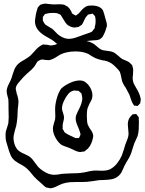

<svg xmlns="http://www.w3.org/2000/svg" viewBox="-20 -970 782 1038"><path d="M724 -235Q721 -227 715.5 -215.5Q710 -204 706 -195Q703 -188 696 -164Q690 -142 685 -132Q681 -122 669 -102Q664 -95 656 -79Q653 -75 646 -58Q640 -44 636 -37Q624 -18 605 -8Q592 -2 578 0Q564 2 542 3Q524 3 516 4Q505 5 483 9L450 13Q441 14 422 14H390Q369 14 358 15Q336 17 315 24L295 33Q293 34 283 39Q273 44 263 46Q257 48 252 48Q251 48 239 45Q233 45 231 44Q222 40 202 20Q176 -2 165 -14L150 -32Q138 -47 135 -49Q122 -64 100 -77Q94 -80 82.5 -86.5Q71 -93 63 -99Q46 -112 37.5 -131Q29 -150 21 -180Q13 -204 11 -217Q10 -224 10 -237Q10 -253 12 -261Q14 -269 18.5 -281.5Q23 -294 25 -303Q27 -323 27 -335L26 -390V-412Q26 -427 25 -434Q23 -441 19.5 -454.5Q16 -468 16 -477Q16 -486 20 -498Q22 -505 28 -516.5Q34 -528 38 -537Q42 -546 44 -553Q46 -560 47 -564Q53 -583 58 -595Q63 -607 72 -618Q84 -632 112 -647Q138 -663 144 -669Q150 -675 155 -680.5Q160 -686 164 -690Q184 -714 200 -723Q209 -729 212 -729Q213 -730 216 -729.5Q219 -729 220 -729Q229 -729 234 -728Q238 -728 245 -726Q252 -724 255 -724Q257 -724 275 -727Q280 -729 285.5 -731Q291 -733 296 -735Q315 -740 339 -742L364 -746Q398 -752 416 -752Q432 -752 452 -747Q474 -742 492 -729Q498 -724 508.5 -715Q519 -706 527 -702Q537 -697 560 -695Q580 -693 589 -689Q601 -685 620 -668Q630 -658 641 -651Q649 -647 661.5 -642Q674 -637 680 -632Q680 -632 688 -624Q695 -618 695 -616Q696 -614 696.5 -610.5Q697 -607 698 -605Q700 -599 700 -588L699 -568Q697 -554 697 -548Q697 -543 699 -531Q701 -522 707 -511Q713 -500 716 -495Q734 -466 739 -443Q741 -437 741 -432Q741 -429 740 -425Q739 -421 739 -418Q738 -417 738.5 -415Q739 -413 738 -412L730 -403Q728 -402 726.5 -400Q725 -398 723 -397H721L713 -399Q712 -399 709 -398.5Q706 -398 705 -399L702 -404L694 -417Q689 -429 686 -439Q682 -453 678 -461Q676 -465 660 -495Q650 -508 645 -520Q639 -531 638 -541Q636 -549 633.5 -562Q631 -575 627 -583Q623 -590 609 -604Q585 -630 561 -638Q547 -643 534 -644Q508 -650 495 -656Q488 -659 477 -666Q466 -673 458 -678Q429 -692 389 -692Q340 -692 306 -675Q300 -672 288 -664Q285 -662 278.5 -658Q272 -654 267 -652Q256 -647 247 -645H241Q230 -645 225 -646Q209 -649 204 -648Q202 -648 200 -647Q198 -646 196 -645L186 -640Q183 -638 181.5 -635.5Q180 -633 179 -632Q176 -627 171 -618.5Q166 -610 161 -605Q154 -596 142 -586Q130 -576 125 -571Q107 -555 89 -533Q73 -515 71 -510Q65 -500 65 -489Q65 -488 68 -476Q69 -465 74 -454Q80 -432 80 -420Q80 -412 78.5 -400Q77 -388 76 -380L74 -335Q72 -312 68 -291L62 -270Q61 -265 57 -250.5Q53 -236 53 -223Q53 -208 58 -192Q63 -176 72 -164Q83 -150 111 -138Q135 -128 145 -119Q153 -112 160.5 -102Q168 -92 170 -89L187 -67Q210 -44 241 -31Q258 -25 272 -25Q279 -25 288.5 -26Q298 -27 303 -28Q307 -29 313 -30Q319 -31 328 -31Q356 -33 371 -33Q400 -33 414 -35Q426 -36 435 -38Q444 -40 450 -41Q465 -45 475 -46Q482 -48 499 -48L531 -47Q568 -47 585 -61Q601 -71 615 -89.5Q629 -108 638 -128Q644 -143 649.5 -161.5Q655 -180 657 -187Q660 -196 667.5 -214Q675 -232 675 -249Q675 -257 673 -273Q671 -289 671 -297Q671 -309 674 -319Q678 -333 691 -346Q697 -352 697 -352Q700 -353 703 -352.5Q706 -352 709 -353Q710 -353 713 -353.5Q716 -354 717 -353Q719 -351 721 -348.5Q723 -346 724 -344Q725 -343 727 -340.5Q729 -338 730 -335Q731 -334 730.5 -330Q730 -326 730 -324Q731 -320 731 -312Q731 -293 730 -272.5Q729 -252 724 -235ZM483 -242 484 -235Q484 -230 479 -210Q468 -174 445 -158L436 -151Q433 -150 425 -150Q419 -148 415 -148Q399 -148 371 -163Q365 -165 353 -171Q345 -174 332 -178.5Q319 -183 311 -188Q295 -200 282 -222Q266 -250 266 -274Q266 -286 271 -301.5Q276 -317 278 -325Q279 -331 279 -343L278 -380Q278 -405 286.5 -436.5Q295 -468 310 -490Q327 -507 356.5 -521Q386 -535 411 -535Q433 -535 445 -523Q462 -510 472 -488Q482 -466 479 -446Q478 -432 465 -412L454 -387Q448 -366 450 -330Q450 -310 454 -297Q456 -292 459 -287.5Q462 -283 464 -278Q466 -275 473.5 -264Q481 -253 483 -242ZM389 -329Q389 -340 393 -350Q397 -360 401.5 -369Q406 -378 408 -382Q422 -409 425 -435Q425 -445 422 -457L420 -465Q418 -468 415.5 -469.5Q413 -471 412 -472Q410 -474 408 -476Q406 -478 404 -479Q401 -480 399 -479.5Q397 -479 395 -479Q387 -481 381 -481Q371 -479 361 -473Q350 -466 335 -442Q315 -408 315 -384Q315 -375 321 -359Q322 -356 324 -348.5Q326 -341 326 -334Q326 -326 322.5 -313Q319 -300 319 -294Q318 -291 318.5 -287.5Q319 -284 319 -283Q319 -281 318.5 -277.5Q318 -274 319 -272Q321 -268 325 -263Q326 -261 327 -258.5Q328 -256 330 -254Q333 -252 335 -250.5Q337 -249 339 -248Q348 -242 360.5 -236.5Q373 -231 377 -229L387 -224Q389 -223 392.5 -223.5Q396 -224 398 -224Q399 -224 402.5 -223.5Q406 -223 407 -224Q408 -225 409.5 -229Q411 -233 412 -234Q415 -240 415 -242V-244Q415 -249 413 -253Q410 -265 403 -281Q389 -311 389 -329ZM520 -758Q508 -752 485 -752Q450 -750 434 -744Q426 -741 416 -733Q406 -725 398 -720Q384 -712 366.5 -709Q349 -706 333 -708Q318 -711 312 -714Q308 -716 305.5 -718.5Q303 -721 301 -722Q293 -728 281.5 -738.5Q270 -749 260 -755L241 -766L222 -777Q169 -809 169 -855Q169 -862 174 -892Q177 -907 181 -919Q182 -921 182.5 -924Q183 -927 184 -929Q192 -939 198 -944Q204 -947 219 -950Q226 -951 234.5 -949.5Q243 -948 246 -948Q262 -946 270 -946L302 -947Q316 -947 328 -944Q331 -943 333 -941Q335 -939 338 -938Q344 -936 347 -933Q357 -924 365 -909Q366 -907 367.5 -902.5Q369 -898 371 -897Q372 -895 375.5 -893.5Q379 -892 380 -891Q381 -890 385 -888Q389 -886 390 -886Q391 -886 393 -888Q395 -890 396 -890Q407 -897 414 -907Q436 -934 456 -939Q460 -940 464 -939.5Q468 -939 472 -940Q492 -941 509.5 -935Q527 -929 536 -915Q538 -912 540 -904Q542 -900 549 -873Q558 -846 558 -833Q558 -824 554 -817Q549 -796 534 -770Q525 -761 520 -758ZM444 -877Q440 -871 435.5 -861.5Q431 -852 429 -847L423 -837Q419 -833 411 -829Q407 -825 404 -824Q402 -823 396 -823Q386 -821 381 -821Q371 -822 360.5 -826.5Q350 -831 342 -838Q334 -846 325 -862Q315 -879 312 -883Q309 -889 307 -890Q303 -893 296 -895.5Q289 -898 287 -899Q284 -900 280.5 -899.5Q277 -899 273 -900H261Q244 -900 236 -897Q234 -896 229.5 -895.5Q225 -895 223 -894L218 -887Q217 -885 214.5 -882.5Q212 -880 211 -877L212 -871Q212 -870 211.5 -865Q211 -860 213 -856Q214 -854 215.5 -851.5Q217 -849 218 -847Q218 -847 224 -838Q233 -832 233 -832L261 -815Q268 -810 277 -800Q286 -790 293 -784Q312 -769 332 -763Q341 -760 352 -760Q372 -760 397.5 -769.5Q423 -779 432 -782Q437 -784 448 -787.5Q459 -791 467 -794L477 -799Q479 -800 484 -808L491 -816Q493 -822 493 -827Q497 -839 497 -856Q497 -866 496 -871L494 -881Q493 -884 490.5 -886Q488 -888 487 -890Q481 -896 481 -896Q480 -897 478 -896Q476 -895 475 -895L456 -891Q454 -888 450.5 -884.5Q447 -881 444 -877Z"/></svg>

Font: Rubik-Burned
Style: Regular
Weight: 400
Designer: NaN (generative design), Hubert & Fischer (Rubik source font outlines)
Foundry: NaN, Hubert & Fischer
Version: Version 1.000